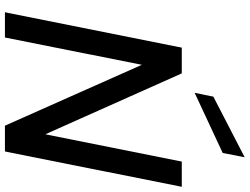

<svg xmlns="http://www.w3.org/2000/svg" viewBox="-134 -854 989 760"><g transform="rotate(90 360.0 -474.5)"><path d="M720 -700 580 0H478L237 -542L129 0H29L169 -700H271L512 -160L620 -700ZM603 -949 586 -862 348 -751 363 -825Z"/></g></svg>

Font: Albert Sans Medium
Style: Italic
Weight: 500
Italic angle: -11.25°
Designer: Andreas Rasmussen
Foundry: a.Foundry
Version: Version 1.025